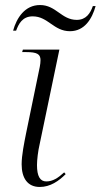

<svg xmlns="http://www.w3.org/2000/svg" viewBox="-20 -733 400 763"><path d="M258 -609C316 -609 346 -658 360 -709H349C339 -680 322 -654 285 -654C224 -654 203 -713 139 -713C79 -713 46 -662 32 -611H44C54 -638 69 -668 110 -668C171 -668 193 -609 258 -609ZM138 10C180 10 214 -14 241 -41L235 -48C211 -26 190 -12 164 -12C139 -12 127 -33 127 -77C127 -97 131 -133 138 -162L216 -536H71L68 -526H84C127 -526 141 -518 141 -494C141 -486 140 -477 138 -467L84 -205C76 -165 66 -116 66 -80C66 -26 89 10 138 10Z"/></svg>

Font: Noto Serif Display SemiCondensed Light
Style: Italic
Weight: 300
Width: 4
Italic angle: -12°
Designer: Monotype Design Team
Foundry: Monotype Imaging Inc.
Version: Version 2.009